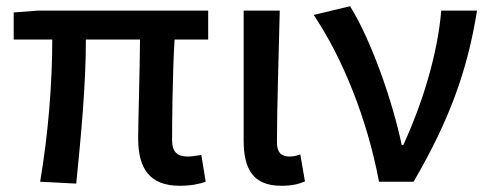

<svg xmlns="http://www.w3.org/2000/svg" viewBox="-20 -584 1574 617"><path d="M558 13C594 13 622 7 641 0L627 -86C608 -83 594 -81 584 -81C550 -81 533 -95 533 -134C533 -178 534 -341 541 -457H649V-550H103L24 -544V-457H148C148 -317 135 -153 109 0L225 6C240 -144 256 -310 256 -457H430C429 -346 424 -190 424 -140C424 -43 460 13 558 13Z M884 13C920 13 941 7 960 -1L945 -88C933 -83 921 -81 911 -81C885 -81 870 -93 870 -126C870 -246 876 -407 879 -550H763V-133C763 -41 793 13 884 13Z M1198 0H1309C1424 -197 1482 -357 1513 -550H1398C1386 -409 1338 -253 1276 -118H1271C1242 -256 1175 -451 1105 -564L988 -536C1081 -398 1160 -202 1198 0Z"/></svg>

Font: Noto Sans CJK JP Medium
Style: Regular
Weight: 500
Designer: Ryoko NISHIZUKA (kana & ideographs); Paul D. Hunt (Latin, Greek & Cyrillic); Wenlong ZHANG (bopomofo); Sandoll Communica
Foundry: Adobe Systems Incorporated
Version: Version 1.004;PS 1.004;hotconv 1.0.82;makeotf.lib2.5.63406